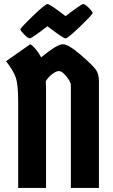

<svg xmlns="http://www.w3.org/2000/svg" viewBox="-20 -931 560 951"><path d="M207 -529 208 -486V0H70V-428Q70 -512 58.5 -546Q47 -580 10 -628L130 -712Q159 -693 184 -647Q263 -712 291 -712Q319 -712 379.5 -659.5Q440 -607 455 -585.5Q470 -564 470 -529V0H331V-509Q331 -518 323.5 -531.5Q316 -545 300.5 -562Q285 -579 271.5 -579Q258 -579 238 -563.5Q218 -548 207 -529ZM215 -801Q137 -741 128 -741Q119 -741 100 -760Q81 -779 81 -785.5Q81 -792 142.5 -851.5Q204 -911 215.5 -911Q227 -911 305 -851Q383 -911 392 -911Q401 -911 420 -892Q439 -873 439 -866.5Q439 -860 377.5 -800.5Q316 -741 304.5 -741Q293 -741 215 -801Z"/></svg>

Font: Germania One
Style: Regular
Weight: 400
Designer: John Vargas Beltran
Foundry: John Vargas Beltran
Version: Version 1.001